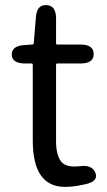

<svg xmlns="http://www.w3.org/2000/svg" viewBox="-20 -717 417 750"><path d="M292 7Q263 13 234 13Q108 13 108 -168V-464Q108 -469 103 -469H79Q27 -469 26 -503Q25 -538 76 -541L105 -543Q112 -543 112 -550L120 -647Q123 -699 161 -697Q199 -696 199 -645V-548Q199 -543 204 -543H294Q346 -543 346 -506Q346 -469 294 -469H204Q199 -469 199 -464V-166Q199 -113 218 -87Q237 -61 293 -68Q341 -74 353 -41Q365 -8 312 3Z"/></svg>

Font: Resource Han Rounded CN
Style: Regular
Weight: 400
Designer: Cyano Hao (round all glyphs); Ryoko NISHIZUKA  (kana, bopomofo & ideographs); Paul D. Hunt (Latin, Greek & Cyrillic); Sa
Foundry: Cyano Hao
Version: 0.990